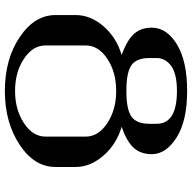

<svg xmlns="http://www.w3.org/2000/svg" viewBox="-20 -770 790 790"><g transform="rotate(90 375.0 -375.0)"><path d="M667 -208Q667 -121.1 575.2 -60.5Q483.4 0 354.5 0Q223.6 0 132.8 -61Q42 -122.1 42 -208V-292Q42 -352.5 87.9 -405.8Q133.8 -459 206.1 -480.5Q144.5 -502.9 119.1 -531.7Q93.8 -560.5 93.8 -604.5Q93.8 -666 162.6 -708Q231.4 -750 354.5 -750Q477.5 -750 545.9 -706.5Q614.3 -663.1 614.3 -604.5Q614.3 -559.6 588.9 -530.8Q563.5 -502 502 -480.5Q574.2 -459 620.6 -405.3Q667 -351.6 667 -292ZM542 -167V-333Q542 -384.8 486.8 -421.4Q431.6 -458 354.5 -458Q276.4 -458 221.7 -421.4Q167 -384.8 167 -333V-167Q167 -115.2 221.7 -78.6Q276.4 -42 354.5 -42Q431.6 -42 486.8 -78.6Q542 -115.2 542 -167ZM489.3 -593.8V-625Q489.3 -708 354.5 -708Q283.2 -708 251 -684.1Q218.8 -660.2 218.8 -625V-593.8Q218.8 -542 248 -521Q277.3 -500 354.5 -500Q430.7 -500 460 -521Q489.3 -542 489.3 -593.8Z"/></g></svg>

Font: okolaks
Style: Bold
Weight: 600
Width: 8
Version: Version 000.6.0